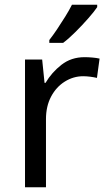

<svg xmlns="http://www.w3.org/2000/svg" viewBox="-20 -786 453 806"><path d="M335 -546Q350 -546 367.5 -544.5Q385 -543 398 -540L387 -459Q374 -462 358.5 -464Q343 -466 329 -466Q288 -466 252 -443.5Q216 -421 194.5 -380.5Q173 -340 173 -286V0H85V-536H157L167 -438H171Q197 -482 238 -514Q279 -546 335 -546ZM388 -756Q376 -738 351 -709.5Q326 -681 297.5 -652.5Q269 -624 245 -606H187V-618Q202 -637 219.5 -663Q237 -689 254 -716.5Q271 -744 282 -766H388Z"/></svg>

Font: Noto Music
Style: Regular
Weight: 400
Designer: Monotype Design Team, Benjamin Yang
Foundry: Monotype Imaging Inc.
Version: Version 2.002; ttfautohint (v1.8.4.7-5d5b)